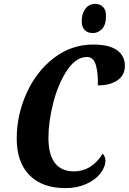

<svg xmlns="http://www.w3.org/2000/svg" viewBox="-20 -957 662 987"><path d="M66 -244Q66 -366 116.5 -478Q167 -590 257 -659Q347 -728 459 -728Q541 -728 581.5 -699Q622 -670 622 -619Q622 -570 583.5 -544Q545 -518 483 -518Q485 -576 473.5 -620Q462 -664 427 -664Q371 -664 325.5 -596.5Q280 -529 254.5 -431Q229 -333 229 -248Q229 -163 262 -119.5Q295 -76 360 -76Q451 -76 508 -167Q513 -162 517.5 -152.5Q522 -143 522 -133Q522 -99 496 -65.5Q470 -32 423 -11Q376 10 316 10Q197 10 131.5 -56.5Q66 -123 66 -244ZM400 -848Q400 -887 419 -912Q438 -937 469 -937Q494 -937 509.5 -921.5Q525 -906 525 -876Q525 -830 505 -808.5Q485 -787 457 -787Q431 -787 415.5 -802.5Q400 -818 400 -848Z"/></svg>

Font: Noto Serif CondExtraBold
Style: Italic
Weight: 800
Width: 3
Italic angle: -12°
Designer: Monotype Design Team
Foundry: Monotype Imaging Inc.
Version: Version 1.001